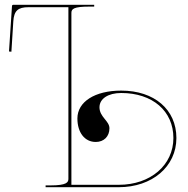

<svg xmlns="http://www.w3.org/2000/svg" viewBox="-20 -780 785 800"><path d="M372.5 -760H35C31.5 -760 30 -757 30 -755.5L17.5 -565.5L27.5 -564.5L35.5 -691.5C38.5 -735.5 55 -750 99 -750H265V-35C265 -20.5 258.5 -7.5 190 -7.5H170V0H475C614 0 715 -86 715 -205C715 -323.5 623 -402.5 485 -402.5C375.5 -402.5 302.5 -356 302.5 -286.5C302.5 -227.5 333 -188.5 379 -188.5C413 -188.5 436 -211.5 436 -245.5C436 -276.5 394.5 -292.5 394.5 -333C394.5 -368.5 430.5 -392.5 485 -392.5C615.5 -392.5 702.5 -317.5 702.5 -205C702.5 -92 607 -10 475 -10H277.5V-726.5C277.5 -742.5 286.5 -752.5 352.5 -752.5H372.5Z"/></svg>

Font: ZnikomitNo24
Style: Regular
Weight: 500
Designer: gluk
Foundry: gluk
Version: Version 0.55